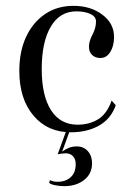

<svg xmlns="http://www.w3.org/2000/svg" viewBox="-20 -447 456 665"><path d="M225.6 11.2Q145 11.2 95.9 -46.6Q46.9 -104.5 46.9 -201.7Q46.9 -268.6 70.3 -319.1Q93.8 -369.6 136 -398.2Q178.2 -426.8 234.4 -426.8Q293.9 -426.8 334.5 -396.2Q375 -365.7 375 -319.3Q375 -288.1 362.1 -267.1Q349.1 -246.1 327.6 -246.1Q310.1 -246.1 299.1 -256.6Q288.1 -267.1 288.1 -285.2Q288.1 -304.2 300.3 -327.1Q312.5 -350.1 312.5 -372.6Q312.5 -389.6 293 -398.7Q273.4 -407.7 244.6 -407.7Q187 -407.7 155.8 -354.5Q124.5 -301.3 124.5 -208Q124.5 -115.7 156.7 -65.4Q189 -15.1 248.5 -15.1Q289.1 -15.1 319.6 -33.7Q350.1 -52.2 366.7 -98.6L380.9 -82.5Q364.3 -35.2 323 -12Q281.7 11.2 225.6 11.2ZM202.1 197.8Q188 197.8 172.1 194.8Q156.2 191.9 150.4 186.5L152.8 176.8Q163.6 182.6 179.2 182.6Q207.5 182.6 224.9 166.7Q242.2 150.9 242.2 121.6Q242.2 104 232.7 94Q223.1 84 208 84Q201.2 84 191.9 85.2Q182.6 86.4 179.7 87.4L210 4.4H222.2L195.3 78.1Q206.5 69.8 218.8 64.9Q231 60.1 246.1 60.1Q269.5 60.1 284.2 76.4Q298.8 92.8 298.8 118.7Q298.8 154.8 271.5 176.3Q244.1 197.8 202.1 197.8Z"/></svg>

Font: Bacasime Antique
Style: Regular
Weight: 400
Designer: The DocRepair Project, Claus Eggers Sørensen
Foundry: Google
Version: Version 2.000